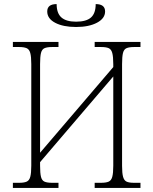

<svg xmlns="http://www.w3.org/2000/svg" viewBox="-20 -919 749 939"><path d="M43 0V-25H74Q97 -25 110 -30.5Q123 -36 128 -54Q133 -72 133 -109V-606Q133 -642 128 -660Q123 -678 110 -683.5Q97 -689 74 -689H43V-714H266V-689H234Q211 -689 198 -683.5Q185 -678 180.5 -660Q176 -642 176 -605V-172L534 -591V-605Q534 -642 529 -660Q524 -678 511.5 -683.5Q499 -689 475 -689H443V-714H667V-689H635Q612 -689 599 -683.5Q586 -678 581.5 -660Q577 -642 577 -605V-108Q577 -72 582 -54Q587 -36 599.5 -30.5Q612 -25 635 -25H667V0H443V-25H474Q498 -25 511 -30.5Q524 -36 529 -54Q534 -72 534 -109V-545L176 -126V-109Q176 -72 180.5 -54Q185 -36 198 -30.5Q211 -25 235 -25H266V0ZM352 -787Q289 -787 250 -807.5Q211 -828 211 -863Q211 -899 257 -899Q257 -854 280.5 -833.5Q304 -813 352 -813Q402 -813 425 -833.5Q448 -854 448 -899Q494 -899 494 -863Q494 -829 454.5 -808Q415 -787 352 -787Z"/></svg>

Font: Noto Serif SemiCondensed ExtraLight
Style: Regular
Weight: 200
Width: 4
Designer: Monotype Design Team
Foundry: Monotype Imaging Inc.
Version: Version 2.014